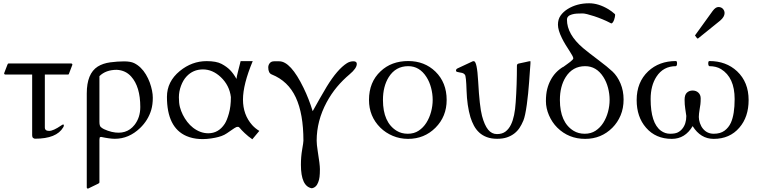

<svg xmlns="http://www.w3.org/2000/svg" viewBox="-20 -821 4570 1154"><path d="M347.2 -66.4Q356 -72.8 359.9 -72.8Q363.8 -72.8 363.8 -66.4Q363.8 -62 359.9 -55.7Q320.3 12.7 190.4 12.7Q185.5 12.7 179.4 8.3Q173.3 3.9 173.3 -7.3V-373H12.7Q4.9 -373 4.9 -380.9L24.4 -431.6Q26.4 -439.5 32.2 -439.5H407.2Q415 -439.5 415 -431.6L393.6 -375.5Q392.6 -373 387.7 -373H249.5V-54.7Q249.5 -34.2 275.4 -34.2Q300.3 -34.2 347.2 -66.4Z M821.8 -51.3Q754.4 13.2 670.4 13.2Q640.1 13.2 587.9 2Q579.6 2 578.9 7.6Q578.1 13.2 577.6 20V275.4Q577.6 279.3 569.8 283.2L509.3 312.5Q501.5 312.5 501.5 304.7V-259.3Q501.5 -378.9 567.4 -420.9Q598.6 -440.4 642.6 -446.3Q686.5 -452.1 725.6 -452.1Q764.6 -452.1 786.1 -441.7Q807.6 -431.2 825.4 -413.8Q843.3 -396.5 856.9 -373.5Q870.6 -350.6 879.9 -325.7Q898.4 -273.9 898.4 -233.4Q898.4 -192.9 889.2 -161.1Q870.6 -98.1 821.8 -51.3ZM682.1 -401.4Q615.7 -401.4 577.6 -363.3V-88.9Q577.6 -64.5 586.2 -57.1Q594.7 -49.8 605 -44.7Q615.2 -39.6 627.7 -35.4Q640.1 -31.2 651.9 -28.3Q739.7 -8.3 788.6 -70.3Q823.2 -114.7 823.2 -177.7Q823.2 -300.3 768.1 -361.3Q734.9 -398.4 682.1 -401.4Z M1499 -453.6Q1440.4 -313.5 1440.4 -222.7Q1440.4 -131.3 1495.6 -69.3Q1514.2 -48.8 1538.6 -34.2L1496.6 16.1Q1472.7 0 1450.4 -21.2Q1428.2 -42.5 1422.4 -50.5Q1416.5 -58.6 1410.4 -58.6Q1404.3 -58.6 1399.9 -56.9Q1395.5 -55.2 1388.4 -50.5Q1381.3 -45.9 1370.4 -38.3Q1359.4 -30.8 1344.2 -20.3Q1329.1 -9.8 1311 -3.4Q1293 2.9 1273.4 6.8Q1172.4 27.3 1100.6 -3.4Q983.4 -54.2 983.4 -238.8Q983.4 -330.6 1060.5 -394Q1133.3 -453.6 1221.7 -453.6Q1280.3 -453.6 1311.5 -437Q1342.8 -420.4 1363 -399.7Q1383.3 -378.9 1401.4 -346.7Q1402.8 -361.8 1409.7 -387.7Q1422.9 -437 1426.3 -453.6ZM1140.6 -53.2Q1184.1 -20 1231.9 -20Q1293.5 -20 1330.6 -76.7Q1343.8 -96.7 1355.7 -138.7Q1367.7 -180.7 1367.7 -237.3Q1359.4 -307.6 1307.1 -357.4Q1257.8 -403.8 1199.7 -403.8Q1140.6 -403.8 1101.1 -361.3Q1080.6 -339.4 1067.9 -305.2Q1055.2 -271 1055.2 -236.1Q1055.2 -201.2 1061.3 -177.7Q1067.4 -154.3 1078.6 -131.6Q1089.8 -108.9 1105.5 -88.6Q1121.1 -68.4 1140.6 -53.2Z M1854 310.5Q1788.6 299.3 1788.6 169.4Q1788.6 121.1 1796.1 77.9Q1803.7 34.7 1803.7 24.9Q1803.7 -136.7 1757.8 -235.4Q1711.9 -334 1613.3 -373.5Q1592.3 -381.8 1592.3 -416Q1592.3 -430.2 1601.3 -441.4Q1610.4 -452.6 1627.9 -452.6H1658.2Q1727.1 -452.6 1804.7 -292.5Q1836.4 -227.5 1859.4 -152.8Q1881.3 -191.4 1902.1 -228.8Q1922.9 -266.1 1943.8 -300.3Q2007.8 -404.8 2065.4 -441.4Q2083.5 -452.6 2104 -452.6Q2124.5 -452.6 2124.5 -437Q2124.5 -410.6 2081.8 -374.8Q2039.1 -338.9 2004.9 -297.9Q1970.7 -256.8 1943.4 -206.5Q1883.3 -94.7 1883.3 24.4Q1883.3 46.4 1889.6 86.9Q1902.8 167.5 1902.8 195.6Q1902.8 223.6 1900.6 241.9Q1898.4 260.3 1892.6 274.4Q1880.9 306.2 1854 310.5Z M2432.6 13.7Q2383.8 13.7 2340.8 -4.4Q2297.9 -22.5 2266.1 -53.7Q2197.8 -121.6 2197.8 -220.2Q2197.8 -327.6 2267.6 -392.6Q2332.5 -454.1 2433.6 -454.1Q2531.7 -454.1 2597.2 -390.6Q2664.6 -324.7 2664.6 -220.2Q2664.6 -120.6 2597.2 -53.2Q2530.3 13.7 2432.6 13.7ZM2543 -358.4Q2501.5 -423.3 2433.6 -423.3Q2357.9 -423.3 2316.4 -357.4Q2281.7 -301.8 2281.7 -220.2Q2281.7 -85.4 2364.3 -34.7Q2393.1 -17.1 2430.9 -17.1Q2468.8 -17.1 2496.3 -35.4Q2523.9 -53.7 2542.5 -83Q2561 -112.3 2570.8 -148.4Q2580.6 -184.6 2580.6 -220.7Q2580.6 -256.8 2571 -293.2Q2561.5 -329.6 2543 -358.4Z M2807.6 -116.2Q2787.1 -185.5 2784.2 -276.9Q2781.7 -363.3 2774.2 -372.1Q2766.6 -380.9 2757.8 -382.8Q2749 -384.8 2740.7 -386Q2732.4 -387.2 2726.6 -389.2Q2720.7 -391.1 2720.7 -396.5Q2720.7 -405.3 2729.5 -409.7L2821.3 -452.6Q2822.3 -453.1 2824.2 -453.1Q2826.2 -453.1 2828.1 -453.1Q2847.2 -453.1 2854 -332Q2862.3 -179.7 2877.2 -124Q2892.1 -68.4 2913.8 -41.7Q2935.5 -15.1 2967 -15.1Q2998.5 -15.1 3018.6 -30.5Q3038.6 -45.9 3051.3 -72.3Q3074.2 -119.1 3079.6 -207Q3086.9 -309.6 3086.9 -426.3Q3086.9 -436.5 3097.2 -439Q3122.6 -444.3 3136 -447.3Q3149.4 -450.2 3156.5 -451.9Q3163.6 -453.6 3166.5 -453.6Q3169.4 -453.6 3168.2 -438.5Q3167 -423.3 3164.8 -392.3Q3162.6 -361.3 3160.2 -327.6Q3157.7 -293.9 3154.3 -259.5Q3150.9 -225.1 3146.5 -193.4Q3136.7 -122.6 3125.7 -96.4Q3114.7 -70.3 3102.1 -51.5Q3089.4 -32.7 3070.8 -18.3Q3052.2 -3.9 3027.3 4.6Q3002.4 13.2 2967.8 13.2Q2933.1 13.2 2906.2 3.2Q2879.4 -6.8 2860.4 -24.4Q2841.3 -42 2828.6 -65.7Q2815.9 -89.4 2807.6 -116.2Z M3290 -340.3Q3316.4 -390.1 3365.2 -419.4Q3360.4 -414.6 3369.9 -421.9Q3379.4 -429.2 3389.4 -436Q3399.4 -442.9 3407.2 -449.2Q3425.8 -463.9 3425.8 -470.2Q3425.8 -476.6 3418.9 -488.5Q3412.1 -500.5 3401.9 -516.4Q3391.6 -532.2 3379.6 -551.5Q3367.7 -570.8 3357.4 -591.8Q3333.5 -640.1 3333.5 -672.6Q3333.5 -705.1 3349.4 -727.5Q3365.2 -750 3391.6 -766.6Q3447.3 -801.3 3521 -801.3Q3577.1 -801.3 3636.7 -765.6Q3656.7 -753.4 3675.3 -736.8Q3677.2 -734.9 3677.2 -730.7Q3677.2 -726.6 3675.5 -718Q3673.8 -709.5 3670.9 -701.2Q3662.6 -680.2 3653.8 -680.2Q3652.8 -680.2 3640.4 -687Q3627.9 -693.8 3601.6 -704.8Q3575.2 -715.8 3551.3 -723.6Q3500.5 -740.2 3481.7 -740.2Q3462.9 -740.2 3447 -739.3Q3431.2 -738.3 3418 -734.4Q3387.7 -726.1 3387.7 -702.6Q3387.7 -614.7 3484.4 -532.2Q3517.1 -504.9 3574.7 -461.7Q3632.3 -418.5 3661.6 -390.9Q3690.9 -363.3 3709.5 -319.3Q3728 -275.4 3728 -222.9Q3728 -170.4 3710 -127.4Q3691.9 -84.5 3660.6 -53.2Q3593.8 13.7 3497.1 13.7Q3397.9 13.7 3329.6 -53.7Q3297.9 -85.4 3279.5 -128.2Q3261.2 -170.9 3261.2 -212.9Q3261.2 -254.9 3268.8 -285.2Q3276.4 -315.4 3290 -340.3ZM3606.4 -358.4Q3564.9 -423.3 3497.1 -423.3Q3421.4 -423.3 3379.9 -357.4Q3345.2 -301.8 3345.2 -220.2Q3345.2 -85.4 3427.7 -34.7Q3456.5 -17.1 3494.4 -17.1Q3532.2 -17.1 3559.8 -35.4Q3587.4 -53.7 3606 -83Q3624.5 -112.3 3634.3 -148.4Q3644 -184.6 3644 -220.7Q3644 -256.8 3634.5 -293.2Q3625 -329.6 3606.4 -358.4Z M4159.2 -605Q4157.2 -606.9 4157.2 -607.9Q4157.2 -608.9 4159.2 -610.8L4263.2 -754.9Q4280.8 -778.8 4297.9 -778.8Q4314.9 -778.8 4325 -767.8Q4335 -756.8 4335 -742.2Q4335 -719.7 4308.1 -696.8L4176.8 -590.8Q4174.3 -589.4 4172.9 -589.4Q4171.4 -589.4 4169.9 -590.8ZM4042.5 -454.1Q4049.3 -454.1 4049.3 -439.9Q4049.3 -425.8 4042.5 -423.3Q3966.8 -423.3 3925.8 -360.4Q3890.6 -306.6 3890.6 -225.6Q3890.6 -81.1 3952.6 -35.2Q3977.5 -17.1 4007.6 -17.1Q4037.6 -17.1 4053.7 -25.1Q4069.8 -33.2 4081.1 -47.4Q4105 -76.7 4105 -124Q4102.5 -143.1 4098.6 -167.7Q4094.7 -192.4 4094.7 -221.7Q4094.7 -251 4108.4 -263.9Q4122.1 -276.9 4143.1 -276.9Q4164.1 -276.9 4177.7 -263.9Q4191.4 -251 4191.4 -229.7Q4191.4 -208.5 4189.7 -194.1Q4188 -179.7 4185.5 -167Q4180.2 -135.3 4180.2 -117.9Q4180.2 -100.6 4186.8 -81.1Q4193.4 -61.5 4205.1 -47.4Q4230 -17.1 4269.8 -17.1Q4309.6 -17.1 4334.5 -35.4Q4359.4 -53.7 4373 -83.5Q4395.5 -133.8 4395.5 -225.6Q4395.5 -355.5 4313.5 -405.8Q4284.7 -423.3 4243.7 -423.3Q4236.8 -425.8 4236.8 -439.9Q4236.8 -454.1 4243.7 -454.1Q4344.2 -454.1 4410.2 -392.6Q4479.5 -327.1 4479.5 -219.7Q4479.5 -117.7 4423.8 -53.7Q4366.2 13.7 4269.5 13.7Q4190.9 13.7 4143.1 -63Q4097.7 13.7 4018.1 13.7Q3920.9 13.7 3862.8 -53.7Q3806.6 -118.2 3806.6 -219.7Q3806.6 -327.1 3876 -392.6Q3941.9 -454.1 4042.5 -454.1Z"/></svg>

Font: Cardo-Italic
Style: Italic
Weight: 400
Italic angle: -12°
Designer: David J. Perry
Foundry: David J. Perry
Version: Version 0.991